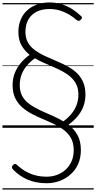

<svg xmlns="http://www.w3.org/2000/svg" viewBox="-20 -1035 779 1555"><path d="M358 449Q314 449 275 441.5Q236 434 202.5 419.5Q169 405 140 384.5Q111 364 85 337Q77 328 76.5 320Q76 312 84 303Q95 292 102 292.5Q109 293 122 304Q153 333 189 353.5Q225 374 267 385Q309 396 358 396Q402 396 441.5 381.5Q481 367 511.5 339Q542 311 559.5 271.5Q577 232 577 181Q577 126 556.5 87Q536 48 500.5 20.5Q465 -7 421 -28.5Q377 -50 330 -69.5Q283 -89 239 -112Q195 -135 159.5 -166Q124 -197 103 -241Q82 -285 82 -346Q82 -399 100 -444Q118 -489 149 -525.5Q180 -562 220 -591Q180 -623 154.5 -667Q129 -711 129 -777Q129 -831 147.5 -875.5Q166 -920 200 -951Q234 -982 280 -998.5Q326 -1015 380 -1015Q436 -1015 482 -1000Q528 -985 566 -960.5Q604 -936 634 -907Q644 -899 644 -891.5Q644 -884 635 -876Q626 -866 617.5 -866Q609 -866 598 -875Q568 -901 534 -920.5Q500 -940 462 -951Q424 -962 380 -962Q319 -962 275.5 -939.5Q232 -917 209 -875.5Q186 -834 186 -777Q186 -726 206.5 -690.5Q227 -655 261.5 -629.5Q296 -604 339.5 -583.5Q383 -563 429 -544Q475 -525 518.5 -502.5Q562 -480 596.5 -449Q631 -418 651.5 -374.5Q672 -331 672 -269Q672 -216 654.5 -171Q637 -126 606 -90Q575 -54 535 -25Q579 9 607 58Q635 107 635 181Q635 244 612.5 294Q590 344 550.5 378.5Q511 413 461.5 431Q412 449 358 449ZM493 -52Q529 -78 556.5 -110.5Q584 -143 599.5 -183Q615 -223 615 -269Q615 -315 599 -349Q583 -383 555.5 -408.5Q528 -434 492.5 -453.5Q457 -473 417.5 -490.5Q378 -508 338 -525Q298 -542 263 -563Q226 -537 198 -504Q170 -471 155 -431.5Q140 -392 140 -346Q140 -300 155.5 -266.5Q171 -233 198.5 -208.5Q226 -184 261.5 -164.5Q297 -145 337 -127.5Q377 -110 417 -92Q457 -74 493 -52ZM0 490H739V500H0ZM0 -20H739V0H0ZM0 -505H739V-500H0ZM0 -1010H739V-1000H0Z"/></svg>

Font: Playwrite ES Guides
Style: Regular
Weight: 400
Designer: Veronika Burian, José Scaglione
Foundry: TypeTogether
Version: Version 1.003